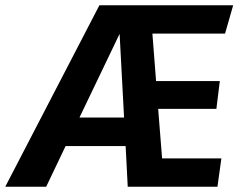

<svg xmlns="http://www.w3.org/2000/svg" viewBox="-76 -712 922 732"><path d="M505 -584 519 -403H762L749 -297H527L542 -108H768L753 0H411L403 -155H174L100 0H-56L303 -692H813L782 -584ZM397 -264 380 -583 227 -264Z"/></svg>

Font: Fira Sans SemiBold
Style: Italic
Weight: 600
Italic angle: -8°
Designer: bBox Type GmbH & Carrois Corporate GbR & Edenspiekermann AG
Foundry: bBox Type GmbH & Carrois Corporate GbR & Edenspiekermann AG
Version: Version 4.301